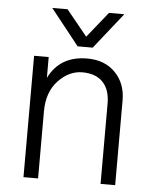

<svg xmlns="http://www.w3.org/2000/svg" viewBox="-52 -755 632 799"><g transform="rotate(5 264.5 -356.0)"><path d="M316 -562H253L134 -712H198L285 -605L371 -712H435ZM459 0H398V-335Q398 -394 368 -425Q338 -456 282.5 -456Q227 -456 182 -408.5Q137 -361 137 -280V0H76V-507H137V-420Q184 -515 298 -515Q371 -515 415 -470Q459 -425 459 -354Z"/></g></svg>

Font: Hind Mysuru Light
Style: Regular
Weight: 300
Designer: Manushi Parikh, Hitesh Malaviya
Foundry: Indian Type Foundry
Version: Version 0.703;PS 1.0;hotconv 1.0.86;makeotf.lib2.5.63406